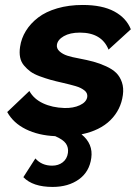

<svg xmlns="http://www.w3.org/2000/svg" viewBox="-20 -531 560 766"><path d="M8.8 -84 97.2 -168Q114.7 -136.2 151.6 -118.9Q188.5 -101.6 236.8 -100.1Q272.5 -99.1 298.6 -111.3Q324.7 -123.5 328.1 -144Q329.1 -151.9 326.4 -158.4Q323.7 -165 316.7 -170.4Q309.6 -175.8 302 -179.7Q294.4 -183.6 281.5 -187.5Q268.6 -191.4 258.3 -193.8Q248 -196.3 231.9 -200.2Q201.7 -207 181.6 -212.6Q161.6 -218.3 138.4 -226.8Q115.2 -235.4 101.3 -245.6Q87.4 -255.9 75.7 -269.8Q64 -283.7 60.3 -302.2Q56.6 -320.8 60.1 -344.2Q64.9 -377.9 83.3 -407.7Q101.6 -437.5 132.1 -460.9Q162.6 -484.4 208.5 -497.8Q254.4 -511.2 310.1 -511.2Q387.7 -511.2 435.8 -485.4Q483.9 -459.5 502 -414.1L413.1 -333Q385.7 -400.9 298.8 -400.9Q259.3 -400.9 234.6 -386.7Q210 -372.6 207 -352.1Q205.1 -337.4 217.5 -326.2Q230 -314.9 248.8 -308.8Q267.6 -302.7 294.9 -297.9Q328.6 -291.5 353 -284.9Q377.4 -278.3 403.1 -266.6Q428.7 -254.9 443.6 -240.2Q458.5 -225.6 466.3 -202.9Q474.1 -180.2 470.2 -151.9Q462.4 -93.3 420.7 -51.8Q378.9 -10.3 305.2 4.9Q352.1 43 344.2 99.1Q336.9 154.3 294.7 184.6Q252.4 214.8 189.9 214.8Q110.8 214.8 73.2 175.8L121.1 101.1Q146.5 129.9 188 129.9Q212.9 129.9 230.2 116.5Q247.6 103 251 79.1Q253.9 57.6 242.9 41.7Q231.9 25.9 200.2 12.2Q133.3 9.3 83.3 -15.4Q33.2 -40 8.8 -84Z"/></svg>

Font: Human Sans Bold
Style: Italic
Weight: 700
Italic angle: -8°
Designer: Tim Radville
Foundry: Continuum
Version: Version 1.000;FEAKit 1.0